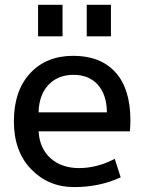

<svg xmlns="http://www.w3.org/2000/svg" viewBox="-20 -760 599 790"><path d="M516.6 -264.6Q516.6 -249 514.6 -219.7H138.7Q142.6 -150.4 187.5 -109.4Q232.4 -68.4 305.7 -68.4Q378.9 -68.4 452.1 -106.4L476.6 -30.3Q389.6 9.8 284.7 9.8Q179.7 9.8 108.4 -63.5Q37.1 -136.7 37.1 -261.2Q37.1 -385.7 103.5 -458Q169.9 -530.3 281.7 -530.3Q393.6 -530.3 455.1 -462.4Q516.6 -394.5 516.6 -264.6ZM136.7 -610.4V-740.2H237.3V-610.4ZM138.7 -297.9H419.9Q418.9 -371.1 382.3 -411.6Q345.7 -452.1 282.2 -452.1Q218.8 -452.1 179.7 -411.1Q140.6 -370.1 138.7 -297.9ZM336.9 -610.4V-740.2H436.5V-610.4Z"/></svg>

Font: GenEi M Gothic v2 Medium
Style: Regular
Weight: 500
Version: Version 2.0